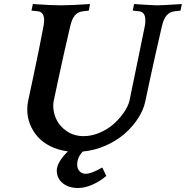

<svg xmlns="http://www.w3.org/2000/svg" viewBox="-20 -754 925 956"><path d="M728 -364.3 703.1 -247.6Q694.3 -206.1 667.2 -164.3Q640.1 -122.6 600.3 -87.9Q560.5 -53.2 505.9 -29.1Q451.2 -4.9 392.1 0.5Q364.3 29.8 364.3 65.4Q364.3 85.4 376 98.4Q387.7 111.3 407.2 111.3Q434.1 111.3 489.3 80.1L509.3 122.1Q479.5 147.9 441.2 165Q402.8 182.1 369.1 182.1Q320.8 182.1 291.7 157.5Q262.7 132.8 262.7 95.2Q262.7 54.7 317.9 -0.5Q269.5 -6.3 230.5 -26.1Q191.4 -45.9 166.7 -74.2Q142.1 -102.5 128.9 -136.7Q115.7 -170.9 115.7 -208Q115.7 -231.9 120.1 -251.5L145 -368.2Q175.8 -512.7 197.3 -627.4Q199.7 -640.6 199.7 -653.8Q199.7 -694.3 168.5 -697.8L136.7 -701.2L143.6 -733.9Q236.8 -727.5 282.7 -727.5Q333 -727.5 428.2 -733.9L422.4 -701.2L392.6 -697.8Q367.7 -694.8 352.8 -677.2Q337.9 -659.7 329.6 -623Q297.4 -486.3 271.5 -364.3L247.6 -252.4Q245.1 -240.2 245.1 -227.5Q245.1 -190.9 262 -157Q278.8 -123 314.2 -99.6Q349.6 -76.2 396.5 -76.2Q436 -76.2 475.8 -93Q515.6 -109.9 545.2 -136Q574.7 -162.1 595.9 -192.6Q617.2 -223.1 624.5 -251.5Q635.3 -305.7 663.3 -439.9Q691.4 -574.2 701.7 -627.4Q703.6 -637.2 703.6 -653.8Q703.6 -694.3 672.4 -697.8L641.1 -701.2L647.5 -733.9Q741.7 -727.5 763.2 -727.5Q789.1 -727.5 885.3 -733.9L878.9 -701.2L849.1 -697.8Q824.7 -694.8 809.6 -677.2Q794.4 -659.7 786.1 -623V-623.5Q745.1 -444.8 728 -364.3Z"/></svg>

Font: Flanker
Style: Bold Italic
Weight: 700
Italic angle: -12°
Designer: Flanker
Version: Version 2.000